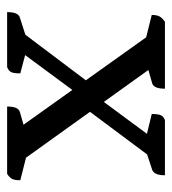

<svg xmlns="http://www.w3.org/2000/svg" viewBox="8 -491 483 539"><g transform="rotate(90 249.5 -221.5)"><path d="M279 0Q279 -32 295 -36L362 -55L343 -28L75 -404L106 -385L22 -406Q22 -421 26.5 -428.5Q31 -436 41 -443H229Q229 -411 213 -407L147 -388L164 -414L432 -40L403 -58L486 -37Q486 -22 482.5 -14.5Q479 -7 468 0ZM14 0Q14 -32 30 -36L105 -60L63 -32L216 -235L245 -200L115 -24L114 -56L186 -37Q186 -19 182.5 -11.5Q179 -4 168 0ZM280 -214 251 -251 376 -420 374 -388 300 -406Q300 -424 303.5 -431.5Q307 -439 317 -443H472Q472 -412 456 -407L386 -384L427 -411Z"/></g></svg>

Font: Petrona
Style: Regular
Weight: 400
Designer: Ringo R. Seeber
Foundry: Ringo R. Seeber
Version: Version 2.001; ttfautohint (v1.8.3)